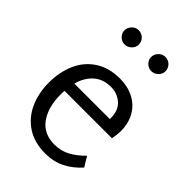

<svg xmlns="http://www.w3.org/2000/svg" viewBox="-239 -911 1033 1033"><g transform="rotate(45 278.0 -394.5)"><path d="M47 0ZM471 -133 505 -77Q465 -32 415.5 -7Q366 18 303 18Q219 18 161.5 -20.5Q104 -59 75.5 -123.5Q47 -188 47 -266Q47 -346 75.5 -411Q104 -476 162 -514Q220 -552 303 -552Q361 -552 407.5 -528.5Q454 -505 480 -460Q506 -415 506 -354Q506 -331 499 -294H138Q137 -285 137 -268Q137 -169 179.5 -110Q222 -51 304 -51Q354 -51 394 -73Q434 -95 471 -133ZM148 -359H418V-367Q418 -425 383.5 -455.5Q349 -486 300 -486Q241 -486 202.5 -452Q164 -418 148 -359ZM136 -752Q136 -774 152 -790.5Q168 -807 190 -807Q213 -807 229 -791Q245 -775 245 -752Q245 -731 228.5 -715Q212 -699 190 -699Q168 -699 152 -715Q136 -731 136 -752ZM339 -752Q339 -774 355 -790.5Q371 -807 393 -807Q416 -807 432 -791Q448 -775 448 -752Q448 -731 431.5 -715Q415 -699 393 -699Q371 -699 355 -715Q339 -731 339 -752Z"/></g></svg>

Font: Martel Sans
Style: Regular
Weight: 400
Designer: Dan Reynolds and Mathieu Réguer
Foundry: Dan Reynolds and Mathieu Réguer
Version: Version 1.002; ttfautohint (v1.1) -l 5 -r 5 -G 72 -x 0 -D la